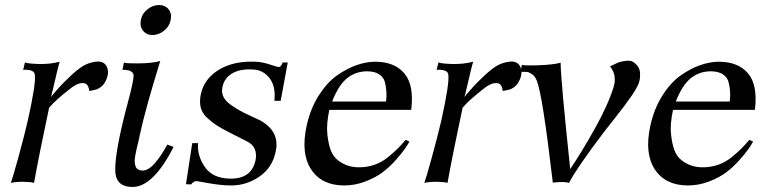

<svg xmlns="http://www.w3.org/2000/svg" viewBox="-20 -726 3045 762"><path d="M394 -395Q388 -386 378.5 -379.5Q369 -373 362.5 -371Q356 -369 345.5 -367Q335 -365 334 -365Q333 -379 326.5 -388.5Q320 -398 301.5 -396Q283 -394 256 -372Q228 -350 208 -332Q188 -314 182 -306L175 -299Q135 -111 115 0Q105 -4 73.5 -4.5Q42 -5 23 0Q29 -15 53 -102Q77 -189 90 -246Q124 -398 118 -431Q115 -451 72 -449L79 -478Q94 -473 136 -472Q178 -471 217 -481Q214 -473 205.5 -437.5Q197 -402 190 -371.5Q183 -341 182 -341Q220 -387 246 -411Q278 -443 303 -460Q328 -477 359 -481Q394 -486 405 -458.5Q416 -431 394 -395Z M657 -646Q653 -622 631.5 -604.5Q610 -587 585 -587Q561 -587 547.5 -604.5Q534 -622 539 -646Q543 -671 564.5 -688.5Q586 -706 611 -706Q636 -706 649.5 -688.5Q663 -671 657 -646ZM669 -143Q588 16 506 16Q444 16 438 -39Q433 -98 469 -247Q474 -269 487 -317.5Q500 -366 505.5 -393Q511 -420 510 -429Q507 -449 466 -449L472 -478Q476 -474 531 -474.5Q586 -475 616 -484Q556 -290 535 -191Q533 -179 528.5 -161Q524 -143 521.5 -132Q519 -121 516.5 -106.5Q514 -92 514.5 -84Q515 -76 517.5 -67.5Q520 -59 526.5 -54.5Q533 -50 543 -49Q567 -48 592 -75.5Q617 -103 644 -152Z M1122 -478 1094 -326H1069Q1075 -383 1050 -415.5Q1025 -448 987 -450Q932 -454 899.5 -433.5Q867 -413 862 -375Q859 -357 867.5 -340.5Q876 -324 896 -310Q916 -296 933 -286.5Q950 -277 976.5 -265Q1003 -253 1013 -248Q1092 -204 1074 -124Q1061 -60 1008.5 -24.5Q956 11 895 10Q874 10 848.5 7Q823 4 796.5 -1Q770 -6 762 -7Q751 -9 738 6L718 5L743 -158H766Q762 -107 794 -62Q826 -17 896 -17Q978 -17 994 -89Q1005 -144 958 -166L887 -202Q856 -218 838.5 -229.5Q821 -241 801.5 -259Q782 -277 776.5 -300Q771 -323 777 -352Q791 -415 850 -450Q909 -485 995 -481Q1021 -480 1051 -470Q1081 -460 1087 -460Q1091 -460 1094.5 -464.5Q1098 -469 1100 -473.5Q1102 -478 1101 -478Z M1612 -290H1287Q1275 -234 1279 -194.5Q1283 -155 1293 -129Q1303 -103 1323 -88.5Q1343 -74 1362.5 -68Q1382 -62 1405 -62Q1438 -62 1467.5 -72.5Q1497 -83 1521.5 -103.5Q1546 -124 1559 -137Q1572 -150 1590 -171L1605 -164Q1597 -150 1585.5 -133.5Q1574 -117 1549.5 -89.5Q1525 -62 1497.5 -41.5Q1470 -21 1429.5 -5.5Q1389 10 1346 10Q1257 10 1215 -53.5Q1173 -117 1197 -227Q1212 -295 1245 -347Q1278 -399 1318 -427Q1358 -455 1396.5 -468Q1435 -481 1469 -481Q1546 -481 1585 -434.5Q1624 -388 1612 -290ZM1512 -323Q1515 -342 1513.5 -363Q1512 -384 1507 -402Q1502 -420 1484 -431.5Q1466 -443 1437 -443Q1392 -443 1358 -416Q1324 -389 1298 -323Z M2035 -395Q2029 -386 2019.5 -379.5Q2010 -373 2003.5 -371Q1997 -369 1986.5 -367Q1976 -365 1975 -365Q1974 -379 1967.5 -388.5Q1961 -398 1942.5 -396Q1924 -394 1897 -372Q1869 -350 1849 -332Q1829 -314 1823 -306L1816 -299Q1776 -111 1756 0Q1746 -4 1714.5 -4.5Q1683 -5 1664 0Q1670 -15 1694 -102Q1718 -189 1731 -246Q1765 -398 1759 -431Q1756 -451 1713 -449L1720 -478Q1735 -473 1777 -472Q1819 -471 1858 -481Q1855 -473 1846.5 -437.5Q1838 -402 1831 -371.5Q1824 -341 1823 -341Q1861 -387 1887 -411Q1919 -443 1944 -460Q1969 -477 2000 -481Q2035 -486 2046 -458.5Q2057 -431 2035 -395Z M2520 -419Q2519 -404 2511 -386.5Q2503 -369 2486.5 -345.5Q2470 -322 2457 -304.5Q2444 -287 2417.5 -253.5Q2391 -220 2377 -202Q2270 -61 2238 0Q2227 -4 2205 -3.5Q2183 -3 2174 -1Q2133 -352 2110 -407Q2103 -424 2091 -432Q2079 -440 2071.5 -440.5Q2064 -441 2046 -441L2051 -469Q2058 -465 2116.5 -467Q2175 -469 2205 -477Q2205 -415 2243 -55Q2289 -123 2341 -216Q2393 -309 2415 -380Q2420 -395 2420 -409.5Q2420 -424 2417 -433Q2414 -442 2410 -449Q2406 -456 2404 -459L2401 -462L2404 -464Q2408 -466 2413.5 -468.5Q2419 -471 2426 -474.5Q2433 -478 2442.5 -480.5Q2452 -483 2461 -484Q2468 -486 2481 -484.5Q2494 -483 2508.5 -466.5Q2523 -450 2520 -419Z M2976 -290H2651Q2639 -234 2643 -194.5Q2647 -155 2657 -129Q2667 -103 2687 -88.5Q2707 -74 2726.5 -68Q2746 -62 2769 -62Q2802 -62 2831.5 -72.5Q2861 -83 2885.5 -103.5Q2910 -124 2923 -137Q2936 -150 2954 -171L2969 -164Q2961 -150 2949.5 -133.5Q2938 -117 2913.5 -89.5Q2889 -62 2861.5 -41.5Q2834 -21 2793.5 -5.5Q2753 10 2710 10Q2621 10 2579 -53.5Q2537 -117 2561 -227Q2576 -295 2609 -347Q2642 -399 2682 -427Q2722 -455 2760.5 -468Q2799 -481 2833 -481Q2910 -481 2949 -434.5Q2988 -388 2976 -290ZM2876 -323Q2879 -342 2877.5 -363Q2876 -384 2871 -402Q2866 -420 2848 -431.5Q2830 -443 2801 -443Q2756 -443 2722 -416Q2688 -389 2662 -323Z"/></svg>

Font: GFS Artemisia
Style: Italic
Weight: 400
Italic angle: -12°
Designer: Takis Katsoulidis and George D. Matthiopoulos
Foundry: George Matthiopoulos and Takis Katsoulidis
Version: Version 1.0